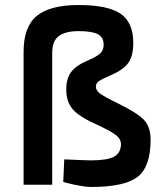

<svg xmlns="http://www.w3.org/2000/svg" viewBox="-20 -736 660 765"><path d="M188 0H74V-530Q74 -630 127 -673Q180 -716 293 -716Q409 -716 460 -681.5Q511 -647 511 -565Q511 -512 490.5 -484.5Q470 -457 423 -437Q386 -421 374 -412.5Q362 -404 362 -391Q362 -376 377.5 -364Q393 -352 454 -322Q527 -286 553.5 -258.5Q580 -231 580 -179Q580 -71 528 -31Q476 9 342 9Q325 9 297.5 4Q270 -1 251 -6L232 -11L236 -101Q325 -97 342 -97Q408 -97 435 -112Q462 -127 462 -163Q462 -181 443.5 -196.5Q425 -212 365 -240Q295 -271 269.5 -301Q244 -331 244 -379Q244 -423 263 -448.5Q282 -474 323 -492Q366 -510 379.5 -523.5Q393 -537 393 -557Q393 -588 369.5 -600Q346 -612 293 -612Q241 -612 214.5 -592.5Q188 -573 188 -525Z"/></svg>

Font: TypoPRO Titillium Text
Style: 800 wt
Weight: 800
Designer: Accademia di Belle Arti di Urbino and others
Foundry: Accademia di Belle Arti di Urbino and others.
Version: Version 25.000